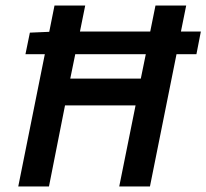

<svg xmlns="http://www.w3.org/2000/svg" viewBox="-20 -674 746 694"><path d="M46 0H157L215 -293H470L411 0H522L618 -478H690L706 -560H634L653 -654H542L523 -560H269L288 -654H177L158 -559L88 -556L72 -478H142ZM234 -390 252 -478H507L489 -390Z"/></svg>

Font: Source Sans Pro Semibold
Style: Italic
Weight: 600
Italic angle: -11°
Designer: Paul D. Hunt
Foundry: Adobe Systems Incorporated
Version: Version 3.006;hotconv 1.0.111;makeotfexe 2.5.65597